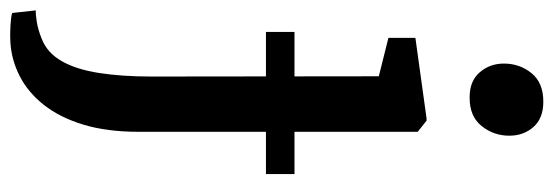

<svg xmlns="http://www.w3.org/2000/svg" viewBox="-382 -456 1067 370"><g transform="rotate(90 151.0 -270.5)"><path d="M46.5 242.5Q38.5 243 26.8 242.8Q15 242.5 4.5 241.5Q-6 240.5 -9.5 239L-14.5 193.5Q-7 194 8.2 191.5Q23.5 189 40.5 182Q67.5 171.5 83.5 143.2Q99.5 115 106.2 71.2Q113 27.5 113 -29.5L112.5 -467.5L38.5 -486V-538L193.5 -559.5H198L219.5 -542.5V-4.5Q219.5 56 205.8 101.5Q192 147 167.8 177.8Q143.5 208.5 112.2 224.5Q81 240.5 46.5 242.5ZM153 -642.5Q121.5 -642.5 104.8 -662Q88 -681.5 88 -708.5Q88 -739 106.5 -761.8Q125 -784.5 161 -784.5H162Q193.5 -784.5 210.2 -765.5Q227 -746.5 227 -719Q227 -689 208.5 -665.8Q190 -642.5 154 -642.5ZM301 -305V-250H27V-305Z"/></g></svg>

Font: Merriweather 36pt Medium
Style: Regular
Weight: 500
Version: Version 2.100